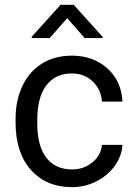

<svg xmlns="http://www.w3.org/2000/svg" viewBox="-20 -770 563 800"><path d="M44.9 0ZM280.3 -64Q328.6 -64 364.7 -93.3Q400.9 -122.6 404.8 -166.5H490.2Q487.8 -121.1 459 -80.1Q430.2 -39.1 382.1 -14.6Q334 9.8 280.3 9.8Q172.4 9.8 108.6 -62.3Q44.9 -134.3 44.9 -259.3V-274.4Q44.9 -351.6 73.2 -411.6Q101.6 -471.7 154.5 -504.9Q207.5 -538.1 279.8 -538.1Q368.7 -538.1 427.5 -484.9Q486.3 -431.6 490.2 -346.7H404.8Q400.9 -397.9 366 -430.9Q331.1 -463.9 279.8 -463.9Q210.9 -463.9 173.1 -414.3Q135.3 -364.7 135.3 -271V-253.9Q135.3 -162.6 172.9 -113.3Q210.4 -64 280.3 -64ZM407.7 -616.2V-611.3H333L259.8 -694.3L187 -611.3H112.3V-617.2L232.4 -750H287.1Z"/></svg>

Font: Roboto
Style: Regular
Weight: 400
Designer: Google
Version: Version 2.134; 2016; ttfautohint (v1.6)